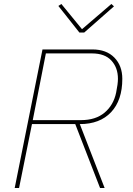

<svg xmlns="http://www.w3.org/2000/svg" viewBox="-20 -947 670 967"><path d="M404 -783H380L274 -917L289 -927L393 -800L541 -927L554 -915ZM141 -322 76 0H54L194 -698H445Q516 -698 556 -657Q596 -616 596 -550Q596 -442 539.5 -382Q483 -322 382 -322L507 0H484L359 -322ZM145 -342H388Q462 -342 507 -380Q552 -418 565 -481Q574 -525 574 -550Q574 -606 541 -642Q508 -678 443 -678H211Z"/></svg>

Font: IBM Plex Sans Thin
Style: Italic
Weight: 100
Italic angle: -11.31°
Designer: Mike Abbink, Paul van der Laan, Pieter van Rosmalen
Foundry: Bold Monday
Version: Version 3.0